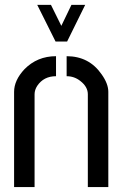

<svg xmlns="http://www.w3.org/2000/svg" viewBox="-20 -758 496 778"><path d="M130.9 -738.3H186.5L228.5 -653.3L269.5 -738.3H325.2L252 -589.8H205.1ZM37.1 0V-385.7Q37.1 -432.6 79.1 -477.5Q130.9 -530.3 207 -530.3V-449.2Q157.2 -449.2 130.9 -410.2Q120.1 -393.6 120.1 -376V0ZM250 -449.2V-530.3Q340.8 -530.3 391.6 -457Q418.9 -418.9 418.9 -385.7V0H335.9V-376Q335.9 -406.2 305.7 -429.7Q281.2 -449.2 250 -449.2Z"/></svg>

Font: Post No Bills Colombo
Style: SemiBold
Weight: 700
Designer: Kosala Senevirathne, Siva Puranthara, Lasantha Premarathna, Tharique Azeez
Foundry: Mooniak
Version: Version 1.220 ; ttfautohint (v1.5)